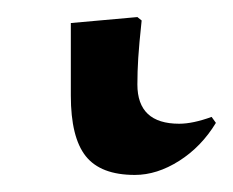

<svg xmlns="http://www.w3.org/2000/svg" viewBox="-20 24 273 225"><path d="M138 229Q98 229 80.5 207Q63 185 63 136V51L141 44L146 48Q143 76 142 92Q141 108 141 123Q141 169 190 169Q206 169 228 161L233 168Q216 196 190 212.5Q164 229 138 229Z"/></svg>

Font: Display Regular
Style: Regular
Weight: 400
Designer: Latin by Veronika Burian and Jose Scaglione. Greek by Irene Vlachou. Cyrillic by Vera Evstafieva.
Foundry: TypeTogether
Version: Version 3.002